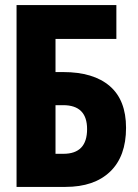

<svg xmlns="http://www.w3.org/2000/svg" viewBox="-20 -734 540 754"><path d="M45 0V-714H437V-581H198V-451H228Q347 -451 411 -396Q475 -341 475 -232Q475 -120 412.5 -60Q350 0 237 0ZM198 -130H229Q322 -130 322 -227Q322 -321 228 -321H198Z"/></svg>

Font: Noto Sans Mono ExtraCondensed Black
Style: Regular
Weight: 900
Width: 2
Designer: Monotype Design Team
Foundry: Monotype Imaging Inc.
Version: Version 2.014